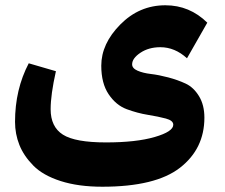

<svg xmlns="http://www.w3.org/2000/svg" viewBox="-20 -586 853 728"><path d="M481 -342Q481 -327 501.5 -318Q522 -309 552 -305.5Q582 -302 618 -292.5Q654 -283 684 -269Q714 -255 734.5 -221.5Q755 -188 755 -140Q755 -22 662.5 50Q570 122 368 122Q277 122 210 100.5Q143 79 106.5 42Q70 5 53.5 -36.5Q37 -78 37 -124Q37 -247 89 -346L192 -316Q172 -227 172 -172Q172 -105 218.5 -75.5Q265 -46 382 -46Q496 -46 566.5 -66.5Q637 -87 637 -113Q637 -129 609 -136.5Q581 -144 541 -150.5Q501 -157 460.5 -172Q420 -187 392 -228.5Q364 -270 364 -337Q364 -420 436 -493Q508 -566 607 -566Q699 -566 766 -500L689 -365Q643 -407 588 -407Q544 -407 512.5 -386Q481 -365 481 -342Z"/></svg>

Font: FiraGO ExtraBold
Style: Regular
Weight: 800
Designer: bBox Type
Foundry: bBox Type GmbH
Version: Version 1.001;PS 001.001;hotconv 1.0.88;makeotf.lib2.5.64775